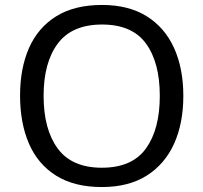

<svg xmlns="http://www.w3.org/2000/svg" viewBox="-20 -745 821 775"><path d="M720 -358Q720 -247 682.5 -164.5Q645 -82 572 -36Q499 10 391 10Q280 10 206.5 -36Q133 -82 97 -165Q61 -248 61 -359Q61 -469 97 -551Q133 -633 206.5 -679Q280 -725 392 -725Q499 -725 572 -679.5Q645 -634 682.5 -551.5Q720 -469 720 -358ZM156 -358Q156 -223 213 -145.5Q270 -68 391 -68Q513 -68 569 -145.5Q625 -223 625 -358Q625 -493 569 -569.5Q513 -646 392 -646Q271 -646 213.5 -569.5Q156 -493 156 -358Z"/></svg>

Font: Noto Sans Anatolian Hieroglyphs
Style: Regular
Weight: 400
Designer: Monotype Design Team
Foundry: Monotype Imaging Inc.
Version: Version 2.001; ttfautohint (v1.8.4.7-5d5b)